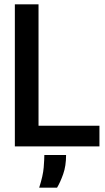

<svg xmlns="http://www.w3.org/2000/svg" viewBox="-20 -680 490 892"><path d="M49 0V-660H159V-96H442V0ZM162 192Q180 136 183 98Q186 60 186 40H287Q287 91 273.5 129Q260 167 245 192Z"/></svg>

Font: Bricolage Grotesque 96pt Medium
Style: Regular
Weight: 500
Designer: Mathieu Triay
Foundry: Atelier Triay
Version: Version 1.001; ttfautohint (v1.8.4.7-5d5b);gftools[0.9.33.de